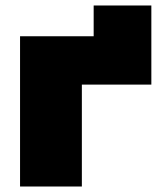

<svg xmlns="http://www.w3.org/2000/svg" viewBox="-20 -679 583 699"><path d="M53 -547H321V-659H531V-371H278V0H53Z"/></svg>

Font: CMG Sans Black
Style: Regular
Weight: 900
Designer: Julieta Ulanovsky
Foundry: Julieta Ulanovsky
Version: Version 7.200